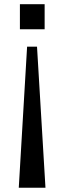

<svg xmlns="http://www.w3.org/2000/svg" viewBox="-20 -757 297 899"><path d="M153.3 -538.6 192.9 122.1H67.9L106.9 -538.6ZM189 -737.3V-620.1H73.2V-737.3Z"/></svg>

Font: Antonio SemiBold
Style: Regular
Weight: 600
Designer: Vernon Adams
Foundry: Vernon Adams
Version: Version 1.002